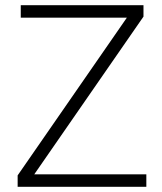

<svg xmlns="http://www.w3.org/2000/svg" viewBox="-20 -720 626 740"><path d="M60 -700V-652H469L48 -44V0H544V-48H112L533 -656V-700Z"/></svg>

Font: Space Text Light
Style: Regular
Weight: 300
Designer: Florian Karsten (Space Text), Colophon Foundry (Space Mono)
Foundry: Florian Karsten
Version: Version 1.003;PS 001.003;hotconv 1.0.88;makeotf.lib2.5.64775